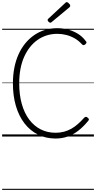

<svg xmlns="http://www.w3.org/2000/svg" viewBox="-20 -1279 900 1799"><path d="M501 19Q410 19 336 -18Q262 -55 209.5 -123Q157 -191 129 -286Q101 -381 101 -498Q101 -576 114.5 -644.5Q128 -713 154 -770.5Q180 -828 217 -873Q254 -918 300.5 -950Q347 -982 401.5 -998.5Q456 -1015 517 -1015Q567 -1015 615.5 -1002.5Q664 -990 707.5 -964Q751 -938 783 -895Q792 -886 790.5 -879.5Q789 -873 780 -864Q770 -856 762.5 -856Q755 -856 746 -866Q716 -899 679 -920Q642 -941 601 -951.5Q560 -962 517 -962Q465 -962 418.5 -947.5Q372 -933 332 -905Q292 -877 260.5 -837Q229 -797 206 -745.5Q183 -694 171.5 -631.5Q160 -569 160 -498Q160 -391 184 -305.5Q208 -220 253 -159.5Q298 -99 361 -67Q424 -35 501 -35Q544 -35 580.5 -45Q617 -55 649.5 -73.5Q682 -92 711 -118Q740 -144 768 -175Q777 -184 784.5 -184.5Q792 -185 802 -176Q812 -168 813 -161.5Q814 -155 806 -146Q761 -91 713 -54Q665 -17 612.5 1Q560 19 501 19ZM452 -1066Q444 -1066 435 -1075Q426 -1084 426 -1091Q426 -1093 427 -1096.5Q428 -1100 432 -1103L590 -1250Q594 -1253 597 -1256Q600 -1259 605 -1259Q611 -1259 619 -1253Q627 -1247 632.5 -1239.5Q638 -1232 638 -1225Q638 -1221 636.5 -1218Q635 -1215 630 -1210L465 -1073Q461 -1070 458 -1068Q455 -1066 452 -1066ZM0 490H860V500H0ZM0 -20H860V0H0ZM0 -505H860V-500H0ZM0 -1010H860V-1000H0Z"/></svg>

Font: Playwrite ES Guides
Style: Regular
Weight: 400
Designer: Veronika Burian, José Scaglione
Foundry: TypeTogether
Version: Version 1.003